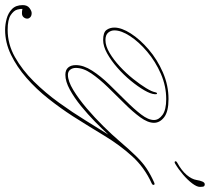

<svg xmlns="http://www.w3.org/2000/svg" viewBox="-146 -654 822 752"><g transform="rotate(90 265.0 -278.0)"><path d="M530 -553Q523 -549 521 -553Q519 -557 526 -561Q557 -578 574 -598Q591 -618 594 -637Q596 -650 600 -659.5Q604 -669 611 -669Q616 -669 618.5 -666Q621 -663 621 -650Q621 -638 607.5 -620Q594 -602 573 -584Q552 -566 530 -553ZM6 113Q-15 113 -37.5 107Q-60 101 -75.5 86Q-91 71 -91 44Q-91 26 -79.5 17.5Q-68 9 -60 9Q-49 9 -43.5 14.5Q-38 20 -38 26Q-38 34 -43.5 40.5Q-49 47 -59 47Q-67 47 -71.5 46Q-76 45 -76 45Q-77 51 -73.5 65Q-70 79 -52 91Q-34 103 6 103Q62 103 112.5 74.5Q163 46 208 0.5Q253 -45 291.5 -98.5Q330 -152 361 -202.5Q392 -253 416 -291Q395 -268 366 -239.5Q337 -211 304.5 -184.5Q272 -158 240 -140.5Q208 -123 182 -123Q163 -123 153.5 -134Q144 -145 144 -164Q144 -194 165.5 -227.5Q187 -261 219.5 -294.5Q252 -328 284 -360Q316 -392 337.5 -420Q359 -448 359 -470Q359 -489 339 -503.5Q319 -518 277 -518Q226 -518 178 -497Q130 -476 91.5 -443.5Q53 -411 30.5 -376.5Q8 -342 8 -315Q8 -301 17 -290.5Q26 -280 46 -280Q69 -280 96 -296Q123 -312 149.5 -336.5Q176 -361 198 -388.5Q220 -416 234 -439Q248 -462 250 -474Q252 -483 255.5 -482Q259 -481 258 -473Q257 -457 242.5 -432Q228 -407 205 -379Q182 -351 154 -326.5Q126 -302 98 -286.5Q70 -271 46 -271Q16 -271 6.5 -284Q-3 -297 -3 -315Q-3 -343 20 -379Q43 -415 82.5 -449Q122 -483 172.5 -505Q223 -527 277 -527Q326 -527 348 -510Q370 -493 370 -470Q370 -446 348.5 -416.5Q327 -387 295 -355Q263 -323 230.5 -289.5Q198 -256 176.5 -224.5Q155 -193 155 -164Q155 -151 162 -142Q169 -133 182 -133Q207 -133 241.5 -154Q276 -175 313 -206.5Q350 -238 383.5 -272Q417 -306 440 -333Q476 -375 501 -400.5Q526 -426 549.5 -441.5Q573 -457 602 -470Q612 -475 613 -469.5Q614 -464 607 -461Q545 -433 501 -384.5Q457 -336 420.5 -275.5Q384 -215 344 -152Q313 -104 275.5 -56.5Q238 -9 194.5 29Q151 67 103.5 90Q56 113 6 113Z"/></g></svg>

Font: Kapakana Light
Style: Regular
Weight: 300
Designer: Kyosuke Nagai
Version: Version 1.000